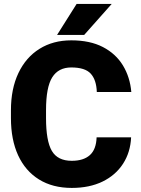

<svg xmlns="http://www.w3.org/2000/svg" viewBox="-20 -921 696 951"><path d="M458.5 -240.7H629.4Q626 -166.5 589.4 -109.9Q552.7 -53.2 488 -21.7Q423.3 9.8 335.4 9.8Q240.7 9.8 173.1 -32.2Q105.5 -74.2 69.8 -151.6Q34.2 -229 34.2 -335.9V-374.5Q34.2 -481.4 71.3 -559.3Q108.4 -637.2 175.8 -679.2Q243.2 -721.2 333 -721.2Q425.8 -721.2 489.7 -688Q553.7 -654.8 588.9 -596.9Q624 -539.1 630.4 -465.3H459.5Q457.5 -525.4 429.4 -556.2Q401.4 -586.9 333 -586.9Q269.5 -586.9 238.8 -538.1Q208 -489.3 208 -375.5V-335.9Q208 -222.7 236.8 -173.6Q265.6 -124.5 335.4 -124.5Q393.6 -124.5 425 -152.6Q456.5 -180.7 458.5 -240.7ZM262.7 -748 359.4 -901.4H533.2L397 -748Z"/></svg>

Font: Vazirmatn UI FD Black
Style: Regular
Weight: 900
Designer: Saber Rastikerdar
Foundry: Saber Rastikerdar
Version: Version 33.003